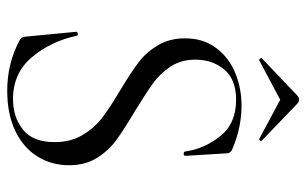

<svg xmlns="http://www.w3.org/2000/svg" viewBox="-178 -657 847 531"><g transform="rotate(90 245.5 -391.5)"><path d="M286 -342Q338 -311 367 -290Q396 -269 416.5 -236.5Q437 -204 437 -159Q437 -111 413 -72Q389 -33 342.5 -10.5Q296 12 231 12Q154 12 90 -23Q85 -26 83.5 -30Q82 -34 81 -42L68 -178Q67 -182 72.5 -183Q78 -184 79 -180Q94 -109 138 -56.5Q182 -4 254 -4Q304 -4 338.5 -31.5Q373 -59 373 -119Q373 -164 353 -197Q333 -230 304.5 -251.5Q276 -273 227 -302Q179 -331 151.5 -352Q124 -373 105 -405Q86 -437 86 -480Q86 -530 112.5 -565.5Q139 -601 181.5 -618.5Q224 -636 272 -636Q331 -636 389 -612Q404 -607 404 -595L411 -481Q411 -476 405.5 -476Q400 -476 399 -480Q392 -532 357 -576.5Q322 -621 256 -621Q200 -621 172.5 -588.5Q145 -556 145 -508Q145 -469 164 -440Q183 -411 210 -391.5Q237 -372 286 -342ZM256 -795Q262 -795 267 -790L369 -692Q370 -692 370 -690Q370 -688 367.5 -686Q365 -684 364 -685L256 -743L147 -685Q145 -684 142 -687.5Q139 -691 141 -692L244 -790Q249 -795 256 -795Z"/></g></svg>

Font: Cormorant Unicase
Style: Regular
Weight: 400
Designer: Christian Thalmann (Catharsis Fonts)
Foundry: Catharsis Fonts
Version: Version 4.000